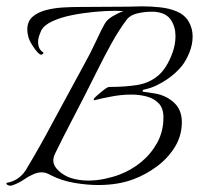

<svg xmlns="http://www.w3.org/2000/svg" viewBox="-22 -566 627 605"><path d="M11 19Q4 19 0 15.5Q-4 12 0 10Q22 6 38 -6.5Q54 -19 64 -38Q85 -73 105 -108.5Q125 -144 144 -180L240 -357Q263 -398 280.5 -436Q298 -474 308 -491Q315 -504 332.5 -514.5Q350 -525 367 -531Q361 -531 355 -531.5Q349 -532 342 -532Q311 -532 274.5 -528.5Q238 -525 203.5 -518Q169 -511 143 -499Q117 -487 108 -470Q104 -461 101 -452Q98 -443 98 -434Q98 -411 114 -401Q115 -401 115 -399Q115 -397 111.5 -395Q108 -393 105 -394Q96 -399 83 -418.5Q70 -438 67 -451Q64 -463 64 -473Q64 -499 81 -513.5Q98 -528 124 -534.5Q150 -541 177.5 -542.5Q205 -544 226 -544Q258 -544 302 -544.5Q346 -545 383 -545Q392 -545 403 -545.5Q414 -546 426 -546Q453 -546 482 -543Q511 -540 535 -530Q559 -520 572 -499Q585 -477 585 -451Q585 -426 575 -401Q565 -376 551 -358Q542 -347 530 -336Q518 -325 503 -315Q488 -305 470.5 -296.5Q453 -288 429 -283Q428 -283 427.5 -280Q427 -277 429 -277Q434 -276 446.5 -274.5Q459 -273 469 -271Q504 -264 527.5 -241.5Q551 -219 551 -181Q551 -138 528.5 -102Q506 -66 471 -40.5Q436 -15 398 -1Q350 17 288 17Q251 17 211 10Q171 3 138 -14Q131 -18 124 -20.5Q117 -23 109 -23Q95 -23 79 -15Q69 -11 53 0Q37 11 17 18Q15 19 11 19ZM256 3Q282 3 308 -2.5Q334 -8 355 -16Q392 -30 423 -55.5Q454 -81 473.5 -116.5Q493 -152 493 -196Q493 -225 478 -240.5Q463 -256 440 -262Q417 -268 392 -268Q373 -268 356 -266Q339 -264 325 -261Q297 -256 275 -250Q271 -252 276 -257.5Q281 -263 289.5 -270Q298 -277 303 -281Q305 -283 311.5 -287.5Q318 -292 322 -292Q371 -292 409.5 -298Q448 -304 476 -327.5Q504 -351 522 -401Q531 -427 531 -452Q531 -481 517 -502.5Q503 -524 472 -528Q468 -529 463 -529Q458 -529 453 -529Q434 -529 411.5 -524Q389 -519 378 -505Q353 -472 330 -430.5Q307 -389 286 -346.5Q265 -304 246 -267Q223 -222 199 -176Q175 -130 152 -83Q146 -71 146 -60Q146 -40 171 -21Q188 -8 210.5 -2.5Q233 3 256 3Z"/></svg>

Font: Italianno
Style: Regular
Weight: 400
Designer: Robert E. Leuschke
Foundry: Robert E. Leuschke
Version: Version 1.100; ttfautohint (v1.8.3)